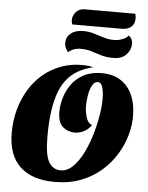

<svg xmlns="http://www.w3.org/2000/svg" viewBox="-66 -1091 900 1166"><g transform="rotate(5 383.5 -508.0)"><path d="M310 22Q173 22 99.5 -47.5Q26 -117 26 -253Q26 -328 44.5 -395Q63 -462 97 -518Q131 -574 179 -614.5Q227 -655 287 -677.5Q347 -700 416 -700Q432 -700 449 -698.5Q466 -697 485 -692Q433 -680 393 -657Q353 -634 324.5 -598Q296 -562 278.5 -511.5Q261 -461 252.5 -395.5Q244 -330 244 -248Q244 -136 269.5 -93.5Q295 -51 341 -51Q381 -51 415 -84Q449 -117 476 -170.5Q503 -224 521.5 -286.5Q540 -349 549.5 -409Q559 -469 558 -514Q557 -553 548.5 -579Q540 -605 520 -605Q500 -605 486.5 -580.5Q473 -556 467 -520Q461 -484 461 -448Q463 -412 473.5 -380.5Q484 -349 508 -342Q490 -315 462.5 -301Q435 -287 407 -287Q365 -287 334.5 -313Q304 -339 303 -404Q303 -444 315.5 -488.5Q328 -533 356 -572.5Q384 -612 429.5 -636.5Q475 -661 539 -661Q610 -661 656.5 -630Q703 -599 726.5 -546Q750 -493 751 -427Q753 -369 736.5 -307Q720 -245 685 -186.5Q650 -128 597 -81Q544 -34 472.5 -6Q401 22 310 22ZM602 -759Q558 -759 526.5 -768.5Q495 -778 466 -787.5Q437 -797 400 -797Q375 -797 356 -789.5Q337 -782 324 -770Q311 -786 306.5 -798.5Q302 -811 302 -825Q302 -861 330 -883.5Q358 -906 406 -906Q441 -906 471.5 -896.5Q502 -887 532.5 -877.5Q563 -868 596 -868Q622 -868 648 -878.5Q674 -889 682 -903Q697 -893 702 -879.5Q707 -866 707 -857Q707 -817 679.5 -788Q652 -759 602 -759ZM335 -940Q332 -947 331 -953Q330 -959 330 -966Q330 -994 349.5 -1016Q369 -1038 401 -1038H711Q713 -1030 714 -1023Q715 -1016 715 -1008Q715 -976 694 -958Q673 -940 638 -940Z"/></g></svg>

Font: Sansita Swashed Light Black
Style: Regular
Weight: 900
Version: Version 1.003